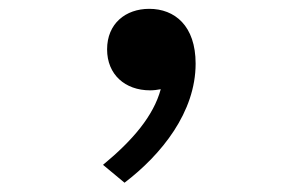

<svg xmlns="http://www.w3.org/2000/svg" viewBox="-20 -182 660 424"><path d="M311.5 17.5C319.5 17.5 327 16.5 335 15C319 74 273 128 207.5 182L255 221.5C337 159 412 65.5 412 -41.5C412 -125 366 -162.5 309.5 -162.5C257.5 -162.5 216.5 -130 216.5 -73C216.5 -17.5 256 17.5 311.5 17.5Z"/></svg>

Font: Monaspace Neon
Style: Regular
Weight: 400
Designer: Riley Cran & the Lettermatic Team
Foundry: Lettermatic
Version: Version 1.200 (Monaspace Neon)